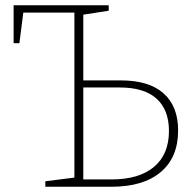

<svg xmlns="http://www.w3.org/2000/svg" viewBox="-20 -713 746 733"><path d="M442 -406Q549 -406 604.5 -356.5Q660 -307 660 -215Q660 -112 593.5 -56Q527 0 405 0H153V-21L264 -35V-665H69L54 -548H32V-693H395V-672L298 -657V-406ZM406 -28Q511 -28 568 -76Q625 -124 625 -213Q625 -294 577.5 -336.5Q530 -379 438 -379H298V-28Z"/></svg>

Font: Bitter Pro ExtraLight
Style: Regular
Weight: 275
Designer: Sol Matas, and Bitter project Authors
Foundry: Sol Matas
Version: Version 1.010